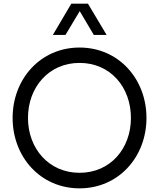

<svg xmlns="http://www.w3.org/2000/svg" viewBox="-20 -1020 870 1050"><path d="M370 -1000 269 -829H338L416 -959L493 -829H563L461 -1000ZM415 10C629 10 781 -162 781 -375C781 -588 629 -760 415 -760C201 -760 49 -588 49 -375C49 -162 201 10 415 10ZM415 -75C247 -75 133 -208 133 -375C133 -543 247 -676 415 -676C584 -676 696 -543 696 -375C696 -208 584 -75 415 -75Z"/></svg>

Font: Oakes
Style: Regular
Weight: 400
Designer: Samuel Oakes
Foundry: Samuel Oakes
Version: Version 1.003;PS 001.003;hotconv 1.0.88;makeotf.lib2.5.64775